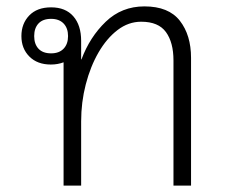

<svg xmlns="http://www.w3.org/2000/svg" viewBox="-20 -581 703 601"><path d="M179 0V-386Q161 -379 139 -379Q97 -379 72 -404Q47 -429 47 -468Q47 -507 71.5 -532.5Q96 -558 140 -558Q185 -558 209.5 -530Q234 -502 234 -453V-395H235Q261 -465 311 -513Q361 -561 432 -561Q508 -561 543 -516Q578 -471 578 -400V0H523V-392Q523 -448 499.5 -480.5Q476 -513 422 -513Q382 -513 348 -487Q314 -461 288.5 -417Q263 -373 248.5 -317Q234 -261 234 -201V0ZM140 -414Q165 -414 179 -428.5Q193 -443 193 -468Q193 -493 179 -507.5Q165 -522 140 -522Q114 -522 100.5 -507.5Q87 -493 87 -468Q87 -443 100.5 -428.5Q114 -414 140 -414Z"/></svg>

Font: Noto Sans Thai Looped Light
Style: Regular
Weight: 300
Designer: Sasikarn Vongin, Ben Mitchell
Foundry: The Fontpad Ltd
Version: Version 1.001; ttfautohint (v1.8.4.7-5d5b)